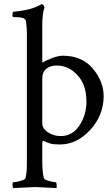

<svg xmlns="http://www.w3.org/2000/svg" viewBox="-20 -698 541 938"><path d="M287.1 -425.8Q380.9 -425.8 433.6 -362.8Q486.3 -299.8 486.3 -228.5Q486.3 -134.8 420.9 -63.5Q355.5 7.8 272.5 7.8Q257.8 7.8 246.6 6.8Q235.4 5.9 226.6 3.4Q217.8 1 212.9 -1Q208 -2.9 200.2 -6.3Q192.4 -9.8 190.4 -10.7Q186.5 -5.9 186.5 2V85.9Q186.5 142.6 194.3 172.9Q196.3 179.7 219.7 186Q243.2 192.4 252.9 192.4Q255.9 192.4 256.8 204.6Q257.8 216.8 255.9 220.7Q158.2 215.8 151.4 215.8Q144.5 215.8 44.9 220.7Q41 216.8 41 204.6Q41 192.4 44.9 192.4Q56.6 192.4 79.6 186Q102.5 179.7 104.5 172.9Q111.3 144.5 111.3 104.5V-535.2Q111.3 -569.3 105.5 -598.6Q100.6 -614.3 55.7 -614.3H46.9Q41 -614.3 41 -625Q41 -640.6 46.9 -640.6Q76.2 -643.6 101.1 -648.4Q126 -653.3 140.1 -658.2Q154.3 -663.1 164.1 -667.5Q173.8 -671.9 177.7 -674.8L182.6 -677.7H184.6Q188.5 -677.7 192.4 -672.4Q196.3 -667 197.3 -662.1Q186.5 -630.9 186.5 -577.1V-397.5Q186.5 -392.6 189.5 -392.6Q203.1 -402.3 233.9 -414.1Q264.6 -425.8 287.1 -425.8ZM255.9 -377.9Q225.6 -377.9 206.1 -361.8Q186.5 -345.7 186.5 -315.4V-95.7Q186.5 -69.3 214.8 -51.3Q243.2 -33.2 276.4 -33.2Q334 -33.2 368.2 -85Q402.3 -136.7 402.3 -201.2Q402.3 -283.2 358.9 -330.6Q315.4 -377.9 255.9 -377.9Z"/></svg>

Font: Crimson Text
Style: Roman
Weight: 400
Version: Version 0.13